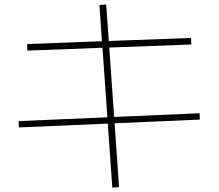

<svg xmlns="http://www.w3.org/2000/svg" viewBox="-20 -784 978 859"><path d="M462.4 -231 64.5 -213.9 63.5 -242.2 460.4 -259.3 438.5 -570.3 102.5 -557.6 101.6 -586.9 436 -599.6 424.8 -761.7 455.1 -763.7 466.8 -600.6 835 -614.3 835.9 -585 468.8 -571.3 490.7 -260.7 873 -277.3 874 -249 492.7 -232.4 512.7 52.7 482.4 55.7Z"/></svg>

Font: Pretendard JP Thin
Style: Regular
Weight: 100
Designer: Base glyphs from Inter by Rasmus Andersson; Hangeul glyphs from Noto Sans CJK(Source Han Sans) by Jang Soo-young and Kan
Foundry: Kil Hyung-jin
Version: Version 1.309